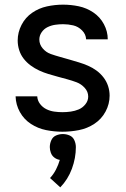

<svg xmlns="http://www.w3.org/2000/svg" viewBox="-20 -558 540 825"><path d="M239 247Q272 213 289 167Q306 121 306 74Q306 59 299.5 44.5Q293 30 279 24Q265 18 250 18Q235 18 221 24Q207 30 200.5 44.5Q194 59 194 74Q194 86 198.5 98.5Q203 111 213.5 119Q224 127 237 129Q231 150 220.5 170.5Q210 191 195 207ZM248 8Q284 8 319.5 1Q355 -6 385.5 -26Q416 -46 433.5 -78.5Q451 -111 451 -147Q451 -168 444.5 -188Q438 -208 425 -225Q412 -242 395 -254.5Q378 -267 358.5 -275.5Q339 -284 319 -290Q299 -296 278.5 -302Q258 -308 238 -313.5Q218 -319 198 -326Q178 -333 163.5 -350Q149 -367 149 -388Q149 -405 159 -419.5Q169 -434 184.5 -441.5Q200 -449 217 -451.5Q234 -454 251 -454Q273 -454 294.5 -449Q316 -444 332.5 -427.5Q349 -411 350 -389H443Q443 -423 426.5 -454Q410 -485 381 -504.5Q352 -524 318.5 -531Q285 -538 251 -538Q216 -538 181.5 -530.5Q147 -523 118 -503Q89 -483 72.5 -451Q56 -419 56 -384Q56 -363 62.5 -342.5Q69 -322 82 -305.5Q95 -289 112 -276.5Q129 -264 148.5 -255Q168 -246 188 -240Q208 -234 228 -228.5Q248 -223 268.5 -217.5Q289 -212 309 -204.5Q329 -197 344 -180.5Q359 -164 359 -143Q359 -125 347 -110Q335 -95 318.5 -88Q302 -81 284 -78.5Q266 -76 248 -76Q231 -76 213 -78.5Q195 -81 179 -89Q163 -97 152 -111.5Q141 -126 140 -144H47Q48 -108 65.5 -76.5Q83 -45 113 -25.5Q143 -6 178 1Q213 8 248 8Z"/></svg>

Font: Iosevka SS08 Medium
Style: Regular
Weight: 500
Monospace: yes
Designer: Belleve Invis
Foundry: Belleve Invis
Version: Version 3.4.3; ttfautohint (v1.8.3)